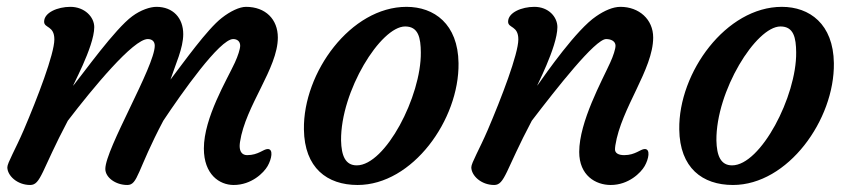

<svg xmlns="http://www.w3.org/2000/svg" viewBox="-20 -525 2444 550"><path d="M1 -45.9C1 -22 29.3 4.9 66.4 4.9C97.2 4.9 98.6 -36.1 174.3 -179.2C246.1 -272.9 361.8 -413.1 403.3 -413.1C414.6 -413.1 423.3 -407.2 423.3 -394C423.3 -335 281.7 -98.1 281.7 -41C281.7 -17.1 310.5 4.9 344.7 4.9C375.5 4.9 372.1 -36.1 447.8 -179.2C500.5 -258.3 609.4 -413.1 647.9 -413.1C658.7 -413.1 668 -407.2 668 -394C668 -384.8 661.6 -364.7 652.8 -345.7C630.4 -296.9 564 -188 564 -99.6C564 -25.4 608.4 4.9 649.4 4.9C700.7 4.9 735.8 -30.3 746.6 -49.3C758.3 -69.8 763.7 -98.1 747.1 -98.1C734.4 -98.1 720.2 -80.6 688 -80.6C674.3 -80.6 666.5 -89.8 666.5 -106.9C666.5 -110.4 667 -114.3 667.5 -118.2C683.1 -222.2 775.9 -329.1 775.9 -417.5C775.9 -469.7 740.7 -505.4 684.6 -505.4C666.5 -505.4 640.1 -493.2 615.2 -473.6C573.7 -441.4 505.9 -346.2 468.3 -296.9C482.9 -341.3 504.9 -386.7 504.9 -427.2C504.9 -473.6 475.6 -505.4 428.2 -505.4C410.2 -505.4 383.3 -496.6 358.9 -478.5C309.6 -442.4 218.8 -315.4 190.4 -280.3C182.1 -270 250 -390.1 250 -447.3C250 -476.6 222.2 -505.4 181.6 -505.4C145.5 -505.4 106.4 -489.3 106.4 -462.9C106.4 -443.8 135.7 -452.1 135.7 -412.1C135.7 -370.6 87.4 -244.6 47.9 -152.3C24.4 -97.7 1 -58.1 1 -45.9ZM451.7 -275.4C451.7 -275.9 452.1 -276.4 452.6 -276.9C452.1 -275.9 451.7 -275.4 451.7 -275.4Z M850.6 -154.3C852.1 -43.9 917 4.9 1004.4 4.9C1161.6 4.9 1295.9 -182.1 1293.5 -344.2C1292 -456.5 1223.6 -505.4 1144.5 -505.4C984.9 -505.4 848.1 -317.4 850.6 -154.3ZM957 -122.6C955.6 -263.7 1070.3 -449.2 1140.6 -449.2C1178.7 -449.2 1185.1 -416.5 1185.5 -375C1187 -249.5 1084 -51.3 1002 -51.3C969.2 -51.3 958 -79.1 957 -122.6Z M1330.1 -45.9C1330.1 -22 1358.4 4.9 1395.5 4.9C1426.3 4.9 1427.7 -36.1 1503.4 -179.2C1575.2 -272.9 1685.1 -413.1 1716.3 -413.1C1730 -413.1 1743.2 -407.2 1743.2 -394C1743.2 -384.8 1736.8 -364.7 1728 -345.7C1705.1 -294.9 1639.2 -176.3 1639.2 -89.8C1639.2 -22.5 1686 4.9 1729.5 4.9C1780.8 4.9 1815.9 -30.3 1826.7 -49.3C1838.4 -69.8 1843.8 -98.1 1827.1 -98.1C1814.5 -98.1 1800.3 -80.6 1768.1 -80.6C1751.5 -80.6 1741.7 -86.4 1741.7 -97.2C1741.7 -100.6 1742.2 -104 1742.7 -108.4C1759.3 -215.3 1851.1 -326.2 1851.1 -417.5C1851.1 -469.7 1810.5 -505.4 1757.3 -505.4C1735.8 -505.4 1711.4 -494.6 1688 -478.5C1631.8 -440.9 1544.4 -315.4 1519.5 -280.3C1512.2 -269.5 1576.7 -390.1 1576.7 -447.3C1576.7 -476.6 1551.3 -505.4 1510.7 -505.4C1474.6 -505.4 1435.5 -489.3 1435.5 -462.9C1435.5 -443.8 1464.8 -452.1 1464.8 -412.1C1464.8 -370.6 1416.5 -244.6 1377 -152.3C1353.5 -97.7 1330.1 -58.1 1330.1 -45.9Z M1925.8 -154.3C1927.2 -43.9 1992.2 4.9 2079.6 4.9C2236.8 4.9 2371.1 -182.1 2368.7 -344.2C2367.2 -456.5 2298.8 -505.4 2219.7 -505.4C2060.1 -505.4 1923.3 -317.4 1925.8 -154.3ZM2032.2 -122.6C2030.8 -263.7 2145.5 -449.2 2215.8 -449.2C2253.9 -449.2 2260.3 -416.5 2260.7 -375C2262.2 -249.5 2159.2 -51.3 2077.1 -51.3C2044.4 -51.3 2033.2 -79.1 2032.2 -122.6Z"/></svg>

Font: Courgette
Style: Regular
Weight: 400
Designer: Karolina Lach
Foundry: Karolina Lach
Version: Version 1.002